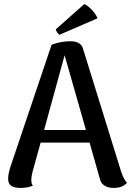

<svg xmlns="http://www.w3.org/2000/svg" viewBox="-20 -913 651 945"><path d="M605 -13Q582 12 540 12Q513 12 495 1Q477 -10 472 -31L421 -211H180L140 -67Q134 -41 134 -27Q134 -9 142 1Q113 12 82 12Q50 12 35 1.5Q20 -9 20 -33Q20 -58 32 -94L234 -693Q279 -710 327 -710Q379 -710 389 -672L576 -69Q588 -32 605 -13ZM403 -273 298 -641 197 -273ZM273 -742Q267 -745 260.5 -755Q254 -765 255 -769L395 -893Q412 -886 432.5 -864Q453 -842 460 -823Z"/></svg>

Font: Arima Madurai
Style: Bold
Weight: 700
Designer: Joana Correia and Natanael Gama
Foundry: NDISCOVER
Version: Version 1.019